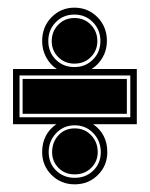

<svg xmlns="http://www.w3.org/2000/svg" viewBox="-20 -531 391 501"><path d="M175 -50Q139 -50 114.5 -74.5Q90 -99 90 -134Q90 -181 127 -207H14V-351H128Q111 -362 100.5 -381.5Q90 -401 90 -424Q90 -461 114.5 -486Q139 -511 174 -511Q210 -511 234.5 -486Q259 -461 259 -424Q259 -401 248 -381.5Q237 -362 219 -351H337V-207H223Q260 -181 260 -134Q260 -99 235.5 -74.5Q211 -50 175 -50ZM174 -356Q203 -356 222.5 -375.5Q242 -395 242 -424Q242 -453 222.5 -473Q203 -493 174 -493Q145 -493 125.5 -473Q106 -453 106 -424Q106 -395 125.5 -375.5Q145 -356 174 -356ZM174 -365Q149 -365 132 -382Q115 -399 115 -424Q115 -449 132 -466.5Q149 -484 174 -484Q200 -484 217 -466.5Q234 -449 234 -424Q234 -399 217 -382Q200 -365 174 -365ZM31 -225H320V-334H31ZM39 -234V-325H311V-234ZM175 -67Q204 -67 223.5 -86Q243 -105 243 -134Q243 -163 223.5 -183.5Q204 -204 175 -204Q146 -204 126.5 -183.5Q107 -163 107 -134Q107 -105 126.5 -86Q146 -67 175 -67ZM175 -76Q149 -76 132.5 -93Q116 -110 116 -134Q116 -160 132.5 -178Q149 -196 175 -196Q201 -196 218 -178Q235 -160 235 -134Q235 -110 218 -93Q201 -76 175 -76Z"/></svg>

Font: Alumni Sans Collegiate One
Style: Regular
Weight: 400
Designer: Robert E. Leuschke
Foundry: Robert E. Leuschke
Version: Version 1.100